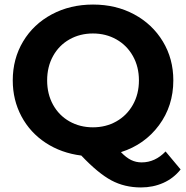

<svg xmlns="http://www.w3.org/2000/svg" viewBox="-20 -675 816 843"><path d="M773 69Q742 108 697 128Q652 148 599 148Q527 148 469 117Q411 86 337 8Q249 -3 180.5 -48Q112 -93 74 -164.5Q36 -236 36 -322Q36 -417 81.5 -493Q127 -569 207.5 -612Q288 -655 388.5 -655Q489 -655 569 -612Q649 -569 695 -493Q741 -417 741 -322Q741 -210 678 -125Q615 -40 511 -7Q534 17 555.5 27.5Q577 38 602 38Q661 38 707 -10ZM187 -322Q187 -262 213 -215Q239 -168 285 -142Q331 -116 388 -116Q445 -116 491 -142Q537 -168 563.5 -215Q590 -262 590 -322Q590 -382 563.5 -429Q537 -476 491 -502Q445 -528 388 -528Q331 -528 285 -502Q239 -476 213 -429Q187 -382 187 -322Z"/></svg>

Font: Montserrat Ace
Style: Bold
Weight: 700
Designer: Julieta Ulanovsky
Foundry: Julieta Ulanovsky
Version: Version 1